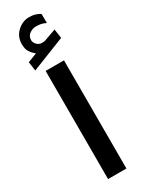

<svg xmlns="http://www.w3.org/2000/svg" viewBox="-232 -913 710 943"><g transform="rotate(-30 123.5 -441.5)"><path d="M73.2 -712.4Q56.6 -725.6 46.1 -741.7Q35.6 -757.8 35.6 -785.6Q35.6 -828.1 65.2 -855.7Q94.7 -883.3 132.8 -883.3Q151.4 -883.3 165.5 -879.2Q179.7 -875 193.8 -866.7L194.3 -814.5Q179.2 -822.3 165.8 -824.7Q152.3 -827.1 139.6 -827.1Q119.6 -827.1 102.3 -814.9Q85 -802.7 85 -779.3Q85.4 -765.1 98.9 -752Q112.3 -738.8 139.2 -742.7Q140.1 -742.7 141.4 -743.2Q142.6 -743.7 143.6 -744.1L210.9 -768.1L218.3 -716.3L28.3 -641.1L21 -691.9ZM175.3 -613.8V-0.5H71.3V-613.8Z"/></g></svg>

Font: Vazirmatn FD NL Medium
Style: Regular
Weight: 500
Designer: Saber Rastikerdar
Foundry: Saber Rastikerdar
Version: Version 33.003